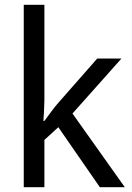

<svg xmlns="http://www.w3.org/2000/svg" viewBox="-20 -780 548 800"><path d="M165 -363 163 -308Q161 -286 161 -276H165Q169 -281 190 -310Q211 -339 226 -355L385 -536H486L282 -307L500 0H396L223 -250L165 -197V0H79V-760H165Z"/></svg>

Font: Noto Sans Display
Style: Regular
Weight: 400
Designer: Monotype Design team
Foundry: Monotype Imaging Inc.
Version: Version 1.000